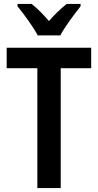

<svg xmlns="http://www.w3.org/2000/svg" viewBox="-20 -957 499 977"><path d="M172 -777H287C310 -821 359 -886 390 -925V-937H319C288 -911 262 -888 229 -850C199 -885 168 -916 141 -937H69V-925C102 -885 150 -819 172 -777ZM289 0V-610H444V-714H14V-610H170V0Z"/></svg>

Font: Noto Sans Arabic Cond SemBd
Style: Regular
Weight: 600
Width: 3
Designer: Monotype Design Team, Nadine Chahine, Nizar Qandah and Khaled Hosny
Foundry: Monotype Imaging Inc.
Version: Version 2.012